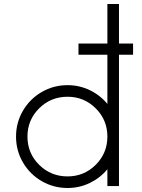

<svg xmlns="http://www.w3.org/2000/svg" viewBox="-20 -940 719 970"><path d="M652.3 -720.2V-663.6H581.1V0H522.5V-85Q486.3 -41 433.6 -15.6Q380.9 9.8 321.3 9.8Q250.5 9.8 190.7 -24.9Q130.9 -59.6 95.9 -119.4Q61 -179.2 61 -250Q61 -320.8 95.9 -380.6Q130.9 -440.4 190.7 -475.1Q250.5 -509.8 321.3 -509.8Q380.9 -509.8 433.6 -484.4Q486.3 -459 522.5 -415V-663.6H376.5V-720.2H522.5V-919.9H581.1V-720.2ZM321.3 -48.8Q404.8 -48.8 463.6 -107.4Q522.5 -166 522.5 -250Q522.5 -334 463.6 -392.6Q404.8 -451.2 321.3 -451.2Q236.8 -451.2 177.7 -392.6Q118.7 -334 118.7 -250Q118.7 -166 177.7 -107.4Q236.8 -48.8 321.3 -48.8Z"/></svg>

Font: Now Alt Light
Style: Regular
Weight: 300
Designer: Alfredo Marco Pradil
Foundry: Alfredo Marco Pradil
Version: Version 1.002;PS 001.002;hotconv 1.0.88;makeotf.lib2.5.64775